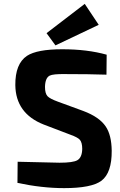

<svg xmlns="http://www.w3.org/2000/svg" viewBox="-20 -957 618 990"><path d="M266 -723 220 -786 417 -937 489 -829ZM205 -315Q61 -372 59 -518Q58 -628 119 -669Q171 -703 301 -703Q430 -703 530 -675L529 -572Q439 -575 315 -575Q254 -576 236 -567Q213 -555 212 -509Q212 -475 225 -461Q237 -448 278 -433L409 -385Q492 -354 525 -305Q555 -261 556 -180Q557 -66 503 -25Q452 13 311 13Q196 13 70 -14L71 -123L287 -118Q357 -118 379 -131Q403 -145 404 -189Q404 -223 391 -237Q380 -249 344 -262Z"/></svg>

Font: Taylor Sans Bold LRS
Style: Bold
Weight: 700
Italic angle: -8°
Designer: Natanael Gama
Version: Version 1.001 September 8, 2015